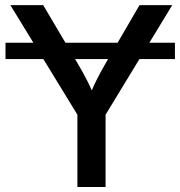

<svg xmlns="http://www.w3.org/2000/svg" viewBox="-20 -748 722 768"><path d="M679.7 -577.1V-511.7H2V-577.1ZM289.6 0V-289.1L21.5 -727.5H152.8L289.6 -496.1Q311.5 -459.5 329.1 -424.8Q346.7 -390.1 364.7 -342.3H329.6Q347.7 -390.6 365.2 -425.8Q382.8 -460.9 403.3 -496.1L538.1 -727.5H668.9L402.3 -289.1V0Z"/></svg>

Font: V-Inter
Style: Medium-500
Weight: 500
Designer: Rasmus Andersson
Foundry: rsms
Version: Version 4.000;git-4146feb